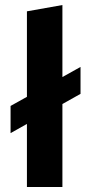

<svg xmlns="http://www.w3.org/2000/svg" viewBox="-20 -743 355 763"><path d="M87 0V-698L228 -723V0ZM22 -214V-322L300 -477V-370Z"/></svg>

Font: Ysabeau ExtraBold
Style: Regular
Weight: 800
Designer: Christian Thalmann (Catharsis Fonts)
Version: Version 2.002